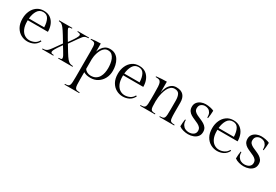

<svg xmlns="http://www.w3.org/2000/svg" viewBox="51 -1458 3890 2706"><g transform="rotate(30 1996.0 -104.5)"><path d="M444 -253H116V-236Q116 -161 138 -113Q160 -65 196 -42Q232 -19 273 -19Q315 -19 354.5 -37.5Q394 -56 417 -99L432 -91Q404 -36 357.5 -13Q311 10 258 10Q202 10 152 -17.5Q102 -45 71 -100Q40 -155 40 -236Q40 -304 65 -360Q90 -416 136.5 -449.5Q183 -483 249 -483Q314 -483 357 -452Q400 -421 422 -369Q444 -317 444 -253ZM250 -463Q189 -463 157 -411Q125 -359 118 -282H367Q364 -364 337 -413.5Q310 -463 250 -463Z M726 -325 759 -270 788 -311Q815 -348 835.5 -383.5Q856 -419 856 -435Q856 -461 805 -461L803 -473H987L985 -461Q955 -461 936.5 -454.5Q918 -448 902 -430.5Q886 -413 864 -381Q842 -349 806 -298L771 -250L836 -143Q871 -85 895 -57Q919 -29 941 -20.5Q963 -12 990 -12L992 0H756L758 -12Q786 -12 797.5 -16Q809 -20 809 -33Q809 -50 795 -75.5Q781 -101 758 -138L722 -196L698 -162Q671 -125 650.5 -89.5Q630 -54 630 -38Q630 -25 640 -18.5Q650 -12 677 -12L679 0H494L496 -12Q526 -12 545 -18.5Q564 -25 581 -42.5Q598 -60 621 -92Q644 -124 680 -175L710 -217L648 -320Q612 -379 588.5 -409.5Q565 -440 546 -450.5Q527 -461 502 -461L500 -473H716L714 -461Q688 -461 676.5 -457Q665 -453 665 -439Q665 -434 674.5 -415.5Q684 -397 698.5 -373Q713 -349 726 -325Z M1326 -483Q1377 -483 1413 -461Q1449 -439 1470.5 -402.5Q1492 -366 1502 -322.5Q1512 -279 1512 -235Q1512 -166 1483 -110.5Q1454 -55 1403 -22.5Q1352 10 1286 10Q1248 10 1221 3Q1194 -4 1172 -17V101Q1172 155 1174 187.5Q1176 220 1184.5 236Q1193 252 1210 257Q1227 262 1257 262L1259 274H1017L1019 262Q1048 262 1065 257Q1082 252 1090 236Q1098 220 1100 187.5Q1102 155 1102 101V-321Q1102 -369 1100 -397Q1098 -425 1090 -438.5Q1082 -452 1065 -456Q1048 -460 1019 -460L1017 -471Q1017 -471 1038.5 -474Q1060 -477 1095 -480Q1130 -483 1172 -483V-352Q1182 -383 1200.5 -413Q1219 -443 1250 -463Q1281 -483 1326 -483ZM1273 -19Q1321 -19 1352.5 -38Q1384 -57 1402.5 -88.5Q1421 -120 1428.5 -158Q1436 -196 1436 -235Q1436 -266 1431 -303.5Q1426 -341 1412.5 -374.5Q1399 -408 1374.5 -430Q1350 -452 1310 -452Q1278 -452 1254.5 -434.5Q1231 -417 1215 -389Q1199 -361 1189.5 -330Q1180 -299 1176 -272Q1172 -245 1172 -228V-72Q1186 -47 1214 -33Q1242 -19 1273 -19Z M1996 -253H1668V-236Q1668 -161 1690 -113Q1712 -65 1748 -42Q1784 -19 1825 -19Q1867 -19 1906.5 -37.5Q1946 -56 1969 -99L1984 -91Q1956 -36 1909.5 -13Q1863 10 1810 10Q1754 10 1704 -17.5Q1654 -45 1623 -100Q1592 -155 1592 -236Q1592 -304 1617 -360Q1642 -416 1688.5 -449.5Q1735 -483 1801 -483Q1866 -483 1909 -452Q1952 -421 1974 -369Q1996 -317 1996 -253ZM1802 -463Q1741 -463 1709 -411Q1677 -359 1670 -282H1919Q1916 -364 1889 -413.5Q1862 -463 1802 -463Z M2247 -483V-304Q2253 -346 2271.5 -387.5Q2290 -429 2323.5 -456Q2357 -483 2406 -483Q2483 -483 2521 -441.5Q2559 -400 2559 -323V-165Q2559 -97 2564 -64Q2569 -31 2587 -21.5Q2605 -12 2644 -12L2646 0H2403L2405 -12Q2436 -12 2453 -17Q2470 -22 2477.5 -38Q2485 -54 2487 -86.5Q2489 -119 2489 -174V-313Q2489 -378 2469 -415Q2449 -452 2394 -452Q2359 -452 2333.5 -431Q2308 -410 2291.5 -376.5Q2275 -343 2265 -304Q2255 -265 2251 -228.5Q2247 -192 2247 -165Q2247 -113 2249 -82.5Q2251 -52 2259 -37Q2267 -22 2284 -17Q2301 -12 2331 -12L2333 0H2089L2091 -12Q2122 -12 2139.5 -17Q2157 -22 2165 -37.5Q2173 -53 2175 -84Q2177 -115 2177 -167V-247Q2177 -320 2174.5 -363Q2172 -406 2162 -427Q2152 -448 2132.5 -454.5Q2113 -461 2078 -461L2076 -472Q2076 -472 2101.5 -475Q2127 -478 2166 -480.5Q2205 -483 2247 -483Z M2866 -19Q2915 -19 2945 -41Q2975 -63 2975 -102Q2975 -135 2957 -155Q2939 -175 2911 -189Q2883 -203 2851.5 -216Q2820 -229 2792 -245.5Q2764 -262 2746 -288.5Q2728 -315 2728 -356Q2728 -397 2750.5 -425.5Q2773 -454 2808.5 -468.5Q2844 -483 2882 -483Q2918 -483 2957.5 -475Q2997 -467 3018 -455Q3018 -423 3014 -388Q3010 -353 3006 -327L2994 -330Q2994 -377 2979 -404.5Q2964 -432 2939.5 -444Q2915 -456 2887 -456Q2852 -456 2825 -435Q2798 -414 2798 -370Q2798 -340 2816 -321Q2834 -302 2862 -288.5Q2890 -275 2921.5 -262Q2953 -249 2981 -232Q3009 -215 3027 -189.5Q3045 -164 3045 -124Q3045 -79 3021 -49.5Q2997 -20 2957.5 -5Q2918 10 2873 10Q2836 10 2795.5 -0.5Q2755 -11 2726 -33Q2726 -65 2729 -95.5Q2732 -126 2736 -151L2748 -149Q2748 -102 2766 -73.5Q2784 -45 2811 -32Q2838 -19 2866 -19Z M3531 -253H3203V-236Q3203 -161 3225 -113Q3247 -65 3283 -42Q3319 -19 3360 -19Q3402 -19 3441.5 -37.5Q3481 -56 3504 -99L3519 -91Q3491 -36 3444.5 -13Q3398 10 3345 10Q3289 10 3239 -17.5Q3189 -45 3158 -100Q3127 -155 3127 -236Q3127 -304 3152 -360Q3177 -416 3223.5 -449.5Q3270 -483 3336 -483Q3401 -483 3444 -452Q3487 -421 3509 -369Q3531 -317 3531 -253ZM3337 -463Q3276 -463 3244 -411Q3212 -359 3205 -282H3454Q3451 -364 3424 -413.5Q3397 -463 3337 -463Z M3771 -19Q3820 -19 3850 -41Q3880 -63 3880 -102Q3880 -135 3862 -155Q3844 -175 3816 -189Q3788 -203 3756.5 -216Q3725 -229 3697 -245.5Q3669 -262 3651 -288.5Q3633 -315 3633 -356Q3633 -397 3655.5 -425.5Q3678 -454 3713.5 -468.5Q3749 -483 3787 -483Q3823 -483 3862.5 -475Q3902 -467 3923 -455Q3923 -423 3919 -388Q3915 -353 3911 -327L3899 -330Q3899 -377 3884 -404.5Q3869 -432 3844.5 -444Q3820 -456 3792 -456Q3757 -456 3730 -435Q3703 -414 3703 -370Q3703 -340 3721 -321Q3739 -302 3767 -288.5Q3795 -275 3826.5 -262Q3858 -249 3886 -232Q3914 -215 3932 -189.5Q3950 -164 3950 -124Q3950 -79 3926 -49.5Q3902 -20 3862.5 -5Q3823 10 3778 10Q3741 10 3700.5 -0.5Q3660 -11 3631 -33Q3631 -65 3634 -95.5Q3637 -126 3641 -151L3653 -149Q3653 -102 3671 -73.5Q3689 -45 3716 -32Q3743 -19 3771 -19Z"/></g></svg>

Font: Gilda Display
Style: Regular
Weight: 400
Designer: Eduardo Rodriguez Tunni
Foundry: Eduardo Rodriguez Tunni
Version: Version 1.002; ttfautohint (v1.8.4.7-5d5b);gftools[0.9.22]